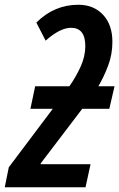

<svg xmlns="http://www.w3.org/2000/svg" viewBox="-60 -788 502 808"><path d="M300 0 321 -97H111V-100L286 -330H400L422 -425H354Q377 -464 395 -511.5Q413 -559 413 -612Q413 -684 373.5 -726Q334 -768 270 -768Q168 -768 93 -693L132 -617Q193 -671 239 -671Q299 -671 299 -594Q299 -551 279.5 -508Q260 -465 232 -425H88L68 -330H162L-23 -84L-40 0Z"/></svg>

Font: Noto Sans Display Condensed
Style: Bold Italic
Weight: 700
Width: 3
Designer: Monotype Design team
Foundry: Monotype Imaging Inc.
Version: 1.000